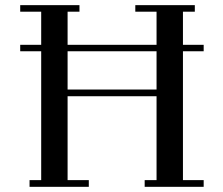

<svg xmlns="http://www.w3.org/2000/svg" viewBox="-20 -722 862 742"><path d="M58.1 -523.9V-548.8H139.2V-676.8H58.1V-702.1H287.1V-676.8H241.2V-548.8H585V-676.8H502.9V-702.1H732.9V-676.8H687V-548.8H767.1V-523.9H687V-25.9H767.1V0H539.1V-25.9H585V-350.1H241.2V-25.9H323.2V0H94.2V-25.9H139.2V-523.9ZM241.2 -376H585V-523.9H241.2Z"/></svg>

Font: Dehuti
Style: Bold
Weight: 700
Version: Version 1.2